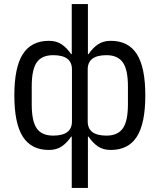

<svg xmlns="http://www.w3.org/2000/svg" viewBox="-20 -730 790 950"><path d="M335 -54H332Q312 -24 286 -6Q260 12 222 12Q135 12 93 -53.5Q51 -119 51 -258Q51 -397 93 -462.5Q135 -528 222 -528Q260 -528 286 -510Q312 -492 332 -462H335V-710H415V-462H418Q438 -492 464 -510Q490 -528 528 -528Q615 -528 657 -462.5Q699 -397 699 -258Q699 -119 657 -53.5Q615 12 528 12Q490 12 464 -6Q438 -24 418 -54H415V200H335ZM243 -59Q336 -59 336 -129V-387Q336 -457 243 -457Q187 -457 162 -421.5Q137 -386 137 -302V-214Q137 -130 162 -94.5Q187 -59 243 -59ZM507 -59Q562 -59 587.5 -94.5Q613 -130 613 -214V-302Q613 -386 587.5 -421.5Q562 -457 507 -457Q414 -457 414 -387V-129Q414 -59 507 -59Z"/></svg>

Font: IBMPlexSans
Style: Regular
Weight: 400
Designer: Mike Abbink, Paul van der Laan, Pieter van Rosmalen
Foundry: Bold Monday
Version: Version 3.1